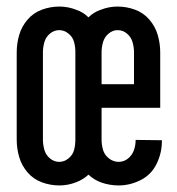

<svg xmlns="http://www.w3.org/2000/svg" viewBox="-20 -558 540 586"><path d="M161 8Q134 8 108 -1.5Q82 -11 64 -32Q46 -53 38.5 -79Q31 -105 31 -132V-398Q31 -425 38.5 -451Q46 -477 64 -498Q82 -519 108 -528.5Q134 -538 161 -538Q188 -538 213 -528Q234 -521 250 -505Q266 -521 287 -528Q312 -538 339 -538Q366 -538 392 -528.5Q418 -519 436 -498Q454 -477 461.5 -451Q469 -425 469 -398V-229H290V-132Q290 -116 294.5 -100.5Q299 -85 312.5 -74.5Q326 -64 342 -64Q358 -64 370.5 -74Q383 -84 388.5 -99Q394 -114 394 -131L474 -130Q474 -128 474 -126Q474 -91 458 -58Q442 -25 409.5 -8.5Q377 8 342 8Q315 8 289 -1Q267 -9 250 -25Q234 -10 213 -2Q188 8 161 8ZM161 -64Q176 -64 189 -74.5Q202 -85 206 -100Q210 -115 210 -132V-400Q210 -415 206 -430Q202 -445 189 -455.5Q176 -466 161 -466Q145 -466 132.5 -455.5Q120 -445 115.5 -429.5Q111 -414 111 -398V-132Q111 -116 115.5 -100.5Q120 -85 132.5 -74.5Q145 -64 161 -64ZM290 -301H389V-398Q389 -414 384.5 -429.5Q380 -445 367.5 -455.5Q355 -466 339 -466Q324 -466 311.5 -455.5Q299 -445 294.5 -429.5Q290 -414 290 -398Z"/></svg>

Font: Iosevka SS01
Style: Regular
Weight: 400
Monospace: yes
Designer: Belleve Invis
Foundry: Belleve Invis
Version: 2.3.3; ttfautohint (v1.8.3)